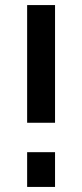

<svg xmlns="http://www.w3.org/2000/svg" viewBox="-20 -737 324 757"><path d="M87 -253V-717H197V-253ZM87 0V-137H197V0Z"/></svg>

Font: Oxford Sans SemiBold
Style: Regular
Weight: 600
Designer: Matt McInerney, Pablo Impallari, Rodrigo Fuenzalida
Foundry: Matt McInerney, Pablo Impallari, Rodrigo Fuenzalida
Version: Version 3.000g; ttfautohint (v1.5) -l 8 -r 28 -G 28 -x 14 -D